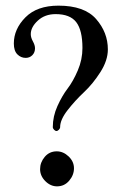

<svg xmlns="http://www.w3.org/2000/svg" viewBox="-20 -650 434 680"><path d="M181 -114Q204 -114 223 -96Q242 -78 242 -54Q242 -30 225 -10Q208 10 182 10Q159 10 140.5 -8.5Q122 -27 122 -51Q122 -75 138.5 -94.5Q155 -114 181 -114ZM167 -200Q167 -238 183.5 -274.5Q200 -311 219.5 -336.5Q239 -362 255.5 -400.5Q272 -439 272 -480Q272 -543 250 -571.5Q228 -600 177 -600Q139 -600 114 -577Q89 -554 89 -529Q89 -517 96.5 -503.5Q104 -490 104 -479Q104 -464 94.5 -454.5Q85 -445 71 -445Q54 -445 41.5 -457.5Q29 -470 29 -496Q29 -547 70 -588.5Q111 -630 187 -630Q279 -630 320.5 -582.5Q362 -535 362 -475Q362 -436 335.5 -394.5Q309 -353 277.5 -323.5Q246 -294 219.5 -260Q193 -226 193 -200Q193 -195 188.5 -190.5Q184 -186 180 -186Q176 -186 171.5 -190.5Q167 -195 167 -200Z"/></svg>

Font: Judson
Style: Regular
Weight: 400
Version: Version 20110429